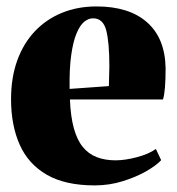

<svg xmlns="http://www.w3.org/2000/svg" viewBox="-20 -550 536 582"><path d="M267 12Q178 12 122 -20.2Q66 -52.5 39.8 -111.2Q13.5 -170 13.5 -249.5Q13.5 -314.5 32.2 -366.5Q51 -418.5 85.5 -455Q120 -491.5 167.5 -511Q215 -530.5 272.5 -530.5Q371.5 -530.5 426 -482.2Q480.5 -434 482 -343Q482 -308.5 480 -284.5Q478 -260.5 474 -248.5H192Q194 -197 203.8 -161.5Q213.5 -126 230.8 -104.8Q248 -83.5 273 -73.8Q298 -64 330 -64Q359 -64 395 -73.5Q431 -83 452.5 -98.5L468.5 -64.5Q454.5 -49 423.8 -31.2Q393 -13.5 352.2 -0.8Q311.5 12 267 12ZM191 -280.5 310 -289Q310.5 -305 310.8 -319.2Q311 -333.5 311.5 -349.5Q311.5 -421.5 302 -458Q292.5 -494.5 262 -494.5Q248 -494.5 235 -483.8Q222 -473 211.8 -448.2Q201.5 -423.5 195.8 -382.5Q190 -341.5 191 -280.5Z"/></svg>

Font: Merriweather 120pt Black
Style: Regular
Weight: 900
Designer: Eben Sorkin
Foundry: Eben Sorkin
Version: Version 2.100